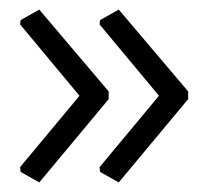

<svg xmlns="http://www.w3.org/2000/svg" viewBox="-20 -427 431 401"><path d="M373 -220V-236L228 -407L189 -385L188 -376L312 -227L188 -78L189 -68L228 -46ZM207 -220V-236L62 -407L23 -385L22 -376L146 -227L22 -78L23 -68L62 -46Z"/></svg>

Font: Alegreya Sans
Style: Regular
Weight: 400
Designer: Juan Pablo del Peral
Foundry: Huerta Tipografica
Version: Version 1.000;PS 001.000;hotconv 1.0.70;makeotf.lib2.5.58329